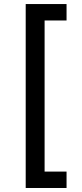

<svg xmlns="http://www.w3.org/2000/svg" viewBox="-20 -792 407 948"><path d="M106.9 136.2V-772H308.6V-690.9H200.2V55.2H308.6V136.2Z"/></svg>

Font: Inter Cardless
Style: Regular
Weight: 400
Designer: Rasmus Andersson
Foundry: rsms
Version: Version 4.001;git-9221beed3